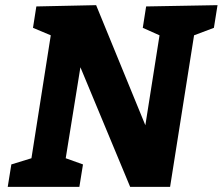

<svg xmlns="http://www.w3.org/2000/svg" viewBox="-20 -725 864 745"><path d="M302 -87 235 -111 292 -464 485 0H640L733 -588L810 -617L824 -705L547 -700L534 -617L599 -588L544 -239L353 -705L121 -700L108 -617L177 -588L102 -111L24 -87L10 0H288Z"/></svg>

Font: Bitter
Style: Bold Italic
Weight: 700
Designer: Sol Matas
Foundry: Sol Matas
Version: Version 1.002